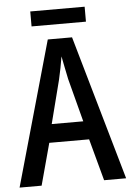

<svg xmlns="http://www.w3.org/2000/svg" viewBox="-58 -903 643 946"><g transform="rotate(-5 263.5 -430.0)"><path d="M418 0 362 -207H165L109 0H0L202 -715H322L527 0ZM285 -512Q280 -538 273 -570.5Q266 -603 262 -626Q258 -600 252 -569.5Q246 -539 240 -513L185 -298H341ZM397 -860V-786H128V-860Z"/></g></svg>

Font: Noto Sans Lao Condensed Medium
Style: Regular
Weight: 500
Width: 3
Designer: Monotype Design Team
Foundry: Monotype Imaging Inc.
Version: Version 2.003; ttfautohint (v1.8.4.7-5d5b)